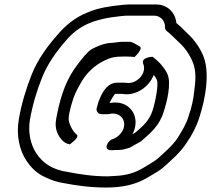

<svg xmlns="http://www.w3.org/2000/svg" viewBox="-20 -755 945 859"><path d="M669 -685C699 -685 719 -661 718 -634C718 -627 721 -620 726 -616C743 -603 751 -594 772 -574C803 -546 821 -523 838 -487C855 -451 858 -417 850 -356C845 -306 838 -278 824 -236C813 -199 794 -169 776 -140C754 -105 718 -75 685 -45C665 -29 643 -18 618 -2C583 18 546 30 496 32C485 33 472 33 463 34C395 34 339 25 281 14C218 5 171 -24 142 -70C118 -106 104 -162 114 -220C127 -292 146 -353 169 -410C194 -471 232 -524 273 -571C333 -643 403 -671 522 -683C533 -684 542 -685 549 -685ZM678 -735H558C549 -735 538 -734 526 -733C469 -727 420 -720 371 -699C318 -678 274 -643 237 -599C194 -550 150 -492 122 -422C98 -361 77 -296 64 -220C52 -150 67 -84 97 -38C117 -7 145 22 185 39C209 50 231 59 264 64C321 75 384 84 455 84C528 84 587 71 639 40C663 25 691 12 715 -10C748 -40 787 -72 817 -119C838 -149 859 -189 872 -230C897 -306 924 -436 885 -515C866 -555 843 -584 810 -614C794 -630 784 -640 769 -652C765 -697 731 -735 678 -735ZM604 -548C596 -552 583 -561 570 -566C567 -567 564 -568 561 -568H528C514 -568 500 -565 488 -564L466 -562H463C434 -556 417 -549 392 -536C388 -534 379 -527 379 -527C351 -501 332 -473 311 -444C269 -382 246 -306 231 -221C223 -178 240 -145 261 -125C273 -112 288 -111 292 -109C292 -109 339 -141 323 -153C306 -166 287 -202 287 -224C288 -244 293 -262 297 -278L302 -295C312 -330 321 -347 338 -378C365 -427 401 -462 449 -485C475 -498 495 -502 531 -502H548C560 -502 571 -501 582 -500C582 -500 624 -538 604 -548ZM469 -245C525 -258 557 -203 520 -158C509 -145 497 -136 482 -132C462 -126 437 -80 482 -83C491 -84 501 -84 510 -84C519 -84 528 -85 535 -87L560 -94C560 -94 569 -99 572 -101L601 -117C608 -120 615 -126 618 -129C653 -159 694 -194 712 -254C726 -296 748 -381 729 -424C713 -457 690 -480 663 -501C663 -501 609 -500 621 -469C638 -426 591 -379 549 -384C545 -384 541 -385 537 -385H503C450 -385 427 -315 422 -303C420 -299 418 -292 418 -290L413 -273C408 -256 421 -244 436 -244H463C465 -244 467 -245 469 -245ZM470 -294C477 -309 490 -331 495 -335H527L534 -334C591 -327 648 -368 668 -420C673 -413 678 -406 682 -397C690 -379 676 -302 663 -262C649 -217 622 -193 588 -164C584 -160 578 -158 573 -155C613 -231 561 -312 470 -294Z"/></svg>

Font: Blanket
Style: BlkOutlineObl
Weight: 900
Foundry: Cannot Into Space Fonts
Version: Version 0.9